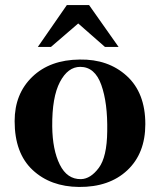

<svg xmlns="http://www.w3.org/2000/svg" viewBox="-20 -724 634 761"><path d="M450 -538H396L290 -631L182 -538H130L245 -704H333ZM556 -232Q556 -116 484.5 -49Q413 18 293 17Q180 16 109 -50.5Q38 -117 38 -244Q38 -352 108 -419.5Q178 -487 296 -488Q409 -490 482.5 -423Q556 -356 556 -232ZM405 -204Q407 -316 381.5 -387.5Q356 -459 298 -459Q249 -459 217.5 -399Q186 -339 187 -223Q188 -130 217 -71.5Q246 -13 301 -14Q339 -15 371.5 -58.5Q404 -102 405 -204Z"/></svg>

Font: GFS Artemisia
Style: Bold
Weight: 700
Designer: Designed by Takis Katsoulidis.
Foundry: Designed by Takis Katsoulidis.
Version: Version 1.0